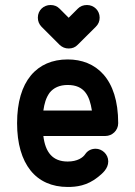

<svg xmlns="http://www.w3.org/2000/svg" viewBox="-20 -743 538 763"><path d="M319.3 -131.3C310.1 -116.7 287.6 -101.1 249 -101.1C189 -101.1 160.2 -137.7 152.3 -202.6H398.9C425.3 -202.6 449.7 -224.1 449.7 -253.4C449.7 -431.6 360.8 -506.8 249 -506.8C188 -506.8 137.7 -485.4 102.5 -442.9C67.4 -400.4 47.9 -337.4 47.9 -253.4C47.9 -171.9 66.9 -108.9 101.1 -65.9C135.3 -22.9 186 0 249 0C283.2 0 325.7 -4.4 369.6 -39.6C387.2 -53.7 410.2 -72.8 410.2 -101.6C410.2 -130.4 385.3 -151.9 360.4 -151.9C342.8 -151.9 328.6 -144.5 319.3 -131.3ZM177.2 -374.5C192.9 -394 216.3 -405.3 249 -405.3C315.4 -405.3 335.9 -362.8 345.2 -303.7H152.3C156.2 -330.6 162.1 -353.5 177.2 -374.5ZM271 -690.4 252.9 -672.4 216.3 -709C207 -718.3 195.3 -723.1 180.7 -723.1C153.8 -723.1 130.4 -702.6 130.4 -672.9C130.4 -658.7 135.3 -647 145 -636.7L216.8 -564.9C227.1 -555.2 238.8 -550.3 252.9 -550.3C267.6 -550.3 279.3 -555.2 288.6 -564.9L360.8 -636.7C371.1 -647 376 -658.7 376 -672.9C376 -701.2 353.5 -723.1 325.7 -723.1C311 -723.1 298.8 -718.3 289.6 -709Z"/></svg>

Font: LOB TGL 0-17
Style: Regular
Weight: 400
Designer: Peter Wiegel + adaptations and expanded glyphset by Studio LOB
Foundry: Peter Wiegel + adaptations and expanded glyphset by Studio LOB
Version: Version 1.003;Glyphs 3.1.2 (3151)